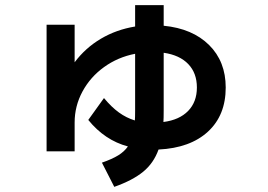

<svg xmlns="http://www.w3.org/2000/svg" viewBox="-20 -646 1040 746"><path d="M161 -550H270V-404Q312 -460 372 -495.5Q432 -531 505 -543V-626H616V-546Q728 -535 792.5 -471Q857 -407 857 -306Q857 -198 788 -134.5Q719 -71 596 -65Q577 -12 536 21.5Q495 55 424 80L376 -14Q416 -28 439.5 -42.5Q463 -57 477 -77Q387 -101 323 -180L384 -265Q413 -230 442 -209Q471 -188 504 -178Q505 -190 505 -217V-437Q438 -424 384.5 -385.5Q331 -347 300.5 -290.5Q270 -234 270 -170V-58H161ZM745 -306Q745 -362 711.5 -397Q678 -432 616 -441V-217Q616 -186 615 -172Q677 -180 711 -215Q745 -250 745 -306Z"/></svg>

Font: Enso SemiBold
Style: Regular
Weight: 600
Designer: Coji Morishita
Foundry: UNDERFOREST DESIGN
Version: Version 1.000